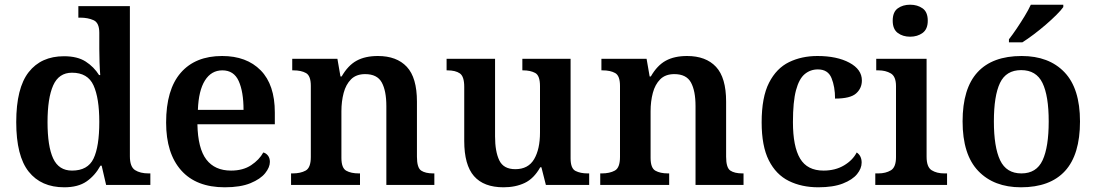

<svg xmlns="http://www.w3.org/2000/svg" viewBox="-20 -786 4661 816"><path d="M253 10Q155 10 102 -56.5Q49 -123 49 -267Q49 -412 102 -479.5Q155 -547 252 -547Q309 -547 344 -524.5Q379 -502 401 -467H406Q404 -491 403 -521.5Q402 -552 402 -578V-647Q402 -689 378 -700Q354 -711 321 -711H313V-760H532V-122Q532 -77 554 -63Q576 -49 611 -49H619V0H431L412 -82H407Q384 -40 348 -15Q312 10 253 10ZM286 -61Q353 -61 377.5 -112Q402 -163 402 -268Q402 -369 377.5 -423Q353 -477 286 -477Q230 -477 206 -423Q182 -369 182 -267Q182 -164 206 -112.5Q230 -61 286 -61Z M935 10Q814 10 750 -62Q686 -134 686 -265Q686 -405 748 -476.5Q810 -548 924 -548Q1028 -548 1088 -487Q1148 -426 1148 -308V-258H819Q821 -155 857 -108Q893 -61 962 -61Q1013 -61 1047.5 -84Q1082 -107 1099 -138Q1111 -135 1119 -124.5Q1127 -114 1127 -98Q1127 -75 1107 -50Q1087 -25 1044.5 -7.5Q1002 10 935 10ZM1015 -319Q1015 -396 994.5 -441.5Q974 -487 925 -487Q878 -487 851 -444Q824 -401 821 -319Z M1217 0V-49H1224Q1257 -49 1279 -61Q1301 -73 1301 -119V-421Q1301 -464 1280.5 -475.5Q1260 -487 1227 -487H1222V-536H1414L1427 -461H1432Q1459 -508 1495.5 -528Q1532 -548 1586 -548Q1666 -548 1709 -502Q1752 -456 1752 -354V-120Q1752 -73 1770 -61Q1788 -49 1821 -49H1826V0H1622V-335Q1622 -400 1602.5 -435.5Q1583 -471 1532 -471Q1494 -471 1472 -449Q1450 -427 1440.5 -391Q1431 -355 1431 -313V-115Q1431 -72 1451.5 -60.5Q1472 -49 1505 -49H1510V0Z M2120 10Q2036 10 1994.5 -37.5Q1953 -85 1953 -187V-417Q1953 -461 1934.5 -474Q1916 -487 1881 -487H1878V-536H2084V-206Q2084 -142 2102 -104.5Q2120 -67 2170 -67Q2225 -67 2250 -109.5Q2275 -152 2275 -223V-420Q2275 -465 2254.5 -476Q2234 -487 2203 -487H2200V-536H2405V-113Q2405 -70 2426 -59.5Q2447 -49 2477 -49H2484V0H2300L2281 -75H2276Q2249 -27 2210 -8.5Q2171 10 2120 10Z M2531 0V-49H2538Q2571 -49 2593 -61Q2615 -73 2615 -119V-421Q2615 -464 2594.5 -475.5Q2574 -487 2541 -487H2536V-536H2728L2741 -461H2746Q2773 -508 2809.5 -528Q2846 -548 2900 -548Q2980 -548 3023 -502Q3066 -456 3066 -354V-120Q3066 -73 3084 -61Q3102 -49 3135 -49H3140V0H2936V-335Q2936 -400 2916.5 -435.5Q2897 -471 2846 -471Q2808 -471 2786 -449Q2764 -427 2754.5 -391Q2745 -355 2745 -313V-115Q2745 -72 2765.5 -60.5Q2786 -49 2819 -49H2824V0Z M3458 10Q3387 10 3332.5 -17Q3278 -44 3247.5 -104.5Q3217 -165 3217 -266Q3217 -373 3248.5 -434.5Q3280 -496 3333.5 -522Q3387 -548 3454 -548Q3537 -548 3590 -519.5Q3643 -491 3643 -444Q3643 -411 3618.5 -389Q3594 -367 3529 -367Q3529 -417 3514 -454Q3499 -491 3456 -491Q3424 -491 3400 -471Q3376 -451 3363 -402.5Q3350 -354 3350 -267Q3350 -163 3380.5 -112Q3411 -61 3480 -61Q3530 -61 3567 -83Q3604 -105 3621 -138Q3642 -124 3642 -95Q3642 -70 3622.5 -46Q3603 -22 3562 -6Q3521 10 3458 10Z M3848 -630Q3817 -630 3795.5 -646Q3774 -662 3774 -698Q3774 -735 3795.5 -750.5Q3817 -766 3848 -766Q3879 -766 3901 -750.5Q3923 -735 3923 -698Q3923 -662 3901 -646Q3879 -630 3848 -630ZM3700 0V-49H3713Q3744 -49 3766 -62Q3788 -75 3788 -118V-420Q3788 -461 3766 -474Q3744 -487 3713 -487H3704V-536H3918V-120Q3918 -76 3939.5 -62.5Q3961 -49 3993 -49H4005V0Z M4319 10Q4204 10 4137.5 -59.5Q4071 -129 4071 -270Q4071 -410 4134.5 -479Q4198 -548 4322 -548Q4438 -548 4504 -479Q4570 -410 4570 -270Q4570 -129 4506.5 -59.5Q4443 10 4319 10ZM4321 -49Q4385 -49 4411 -105Q4437 -161 4437 -270Q4437 -379 4410.5 -433.5Q4384 -488 4320 -488Q4256 -488 4230 -433.5Q4204 -379 4204 -270Q4204 -161 4230.5 -105Q4257 -49 4321 -49ZM4268 -619Q4283 -638 4300.5 -664Q4318 -690 4334.5 -717Q4351 -744 4361 -766H4499V-756Q4490 -743 4470 -723Q4450 -703 4424.5 -681Q4399 -659 4373 -639.5Q4347 -620 4325 -606H4268Z"/></svg>

Font: Noto Serif Malayalam SemiBold
Style: Regular
Weight: 600
Designer: Indian type Foundry, Jelle Bosma, Monotype Design Team
Foundry: Monotype Imaging Inc.
Version: Version 2.104; ttfautohint (v1.8.4.7-5d5b)